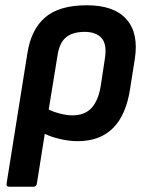

<svg xmlns="http://www.w3.org/2000/svg" viewBox="-20 -524 565 729"><path d="M15 185Q3 185 5 173L84 -322Q98 -412 151.5 -458Q205 -504 310 -504Q413 -504 460 -451Q507 -398 492 -301L474 -187Q444 12 275 12Q243 12 208.5 4Q174 -4 150 -16L120 173Q118 185 107 185ZM198 -311 165 -108Q186 -98 210.5 -92Q235 -86 255 -86Q302 -86 328 -114.5Q354 -143 363 -201L378 -300Q387 -355 366 -379Q345 -403 301 -403Q256 -403 230.5 -382Q205 -361 198 -311Z"/></svg>

Font: Sofia Sans
Style: Bold Italic
Weight: 700
Italic angle: -9°
Designer: Botio Nikoltchev, Ani Petrova
Foundry: lettersoup
Version: Version 4.101; ttfautohint (v1.8.4.7-5d5b)